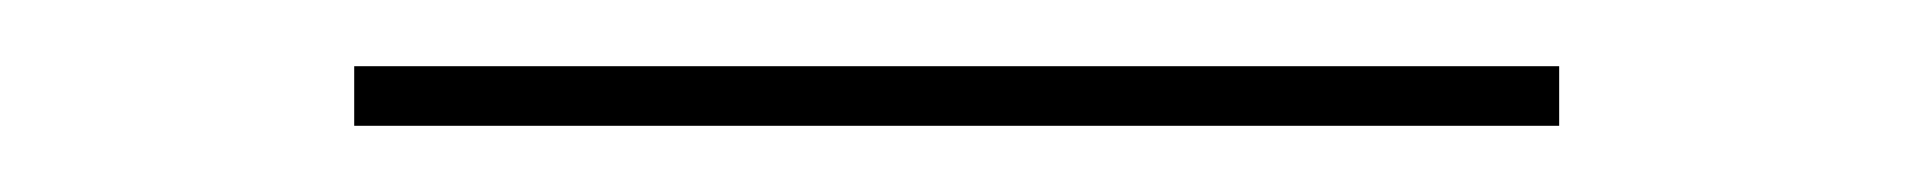

<svg xmlns="http://www.w3.org/2000/svg" viewBox="-20 -318 577 58"><path d="M87 -280V-298H451V-280Z"/></svg>

Font: DM Sans 17pt Thin
Style: Regular
Weight: 250
Version: Version 4.004;gftools[0.9.30]